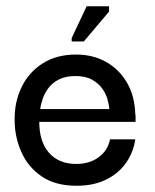

<svg xmlns="http://www.w3.org/2000/svg" viewBox="-20 -586 497 616"><path d="M226 10Q157 10 113 -20.5Q69 -51 48 -99.5Q27 -148 27 -200Q26 -259 49.5 -307Q73 -355 117.5 -383Q162 -411 224 -411Q278 -411 320 -387.5Q362 -364 387 -321.5Q412 -279 414 -221Q415 -218 415 -209.5Q415 -201 415 -195H106Q106 -131 137.5 -95.5Q169 -60 225 -60Q267 -60 296.5 -81.5Q326 -103 333 -139H414Q408 -97 384 -63Q360 -29 320 -9.5Q280 10 226 10ZM109 -236H331Q330 -247 325.5 -265Q321 -283 309 -300.5Q297 -318 276 -330Q255 -342 222 -342Q192 -342 171 -332Q150 -322 137 -305.5Q124 -289 117.5 -270.5Q111 -252 109 -236ZM249 -453H210V-464L258 -566H330V-549Z"/></svg>

Font: Darker Grotesque Light SemiBold
Style: Regular
Weight: 600
Version: Version 1.000;gftools[0.9.28]